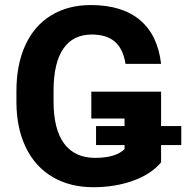

<svg xmlns="http://www.w3.org/2000/svg" viewBox="-20 -741 747 770"><path d="M626 -235.4H707V-159.2H626V-89.8Q586.4 -42.5 514.2 -16.4Q441.9 9.8 354 9.8Q261.7 9.8 192.1 -30.5Q122.6 -70.8 84.7 -147.5Q46.9 -224.1 45.9 -327.6V-376Q45.9 -482.4 81.8 -560.3Q117.7 -638.2 185.3 -679.4Q252.9 -720.7 343.8 -720.7Q470.2 -720.7 541.5 -660.4Q612.8 -600.1 626 -484.9H483.4Q473.6 -545.9 440.2 -574.2Q406.7 -602.5 348.1 -602.5Q273.4 -602.5 234.4 -546.4Q195.3 -490.2 194.8 -379.4V-334Q194.8 -222.2 237.3 -165Q279.8 -107.9 361.8 -107.9Q444.3 -107.9 479.5 -143.1V-159.2H365.2V-235.4H479.5V-265.6H346.2V-373.5H626Z"/></svg>

Font: Roboto
Style: Bold
Weight: 700
Designer: Google
Version: Version 2.134; 2016; ttfautohint (v1.6)